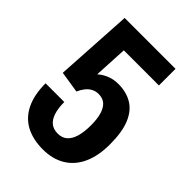

<svg xmlns="http://www.w3.org/2000/svg" viewBox="-205 -782 890 890"><g transform="rotate(45 239.5 -337.5)"><path d="M241.1 12Q176 12 129.4 -12.7Q82.8 -37.4 58 -88.2Q33.3 -138.9 33.3 -213.9H156Q156 -173 165.1 -145Q174.3 -116.9 192.3 -102.7Q210.4 -88.6 238.1 -88.6Q265.6 -88.6 283.7 -104.1Q301.8 -119.7 310.9 -150.3Q320 -181 320 -225.7Q320 -265 311.8 -293.9Q303.6 -322.8 286.8 -337.8Q270 -352.9 242.3 -352.9Q222.5 -352.9 206.7 -343.9Q190.9 -334.9 180 -320.3Q169.1 -305.7 161.2 -288L55.3 -304.6L78.3 -687.2H411.8V-578.3H181.7L173.1 -412.5Q183.8 -422.2 198.1 -430.6Q212.4 -439 231.7 -444.7Q251 -450.4 274.9 -450.4Q327.2 -450.4 365.4 -427.3Q403.5 -404.3 424.1 -354.8Q444.7 -305.2 444.7 -225Q444.7 -149.5 420.5 -96.4Q396.2 -43.3 350.4 -15.7Q304.6 12 241.1 12Z"/></g></svg>

Font: Archivo SemiBold Condensed
Style: Regular
Weight: 600
Width: 3
Version: Version 2.001